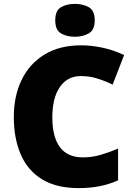

<svg xmlns="http://www.w3.org/2000/svg" viewBox="-20 -957 689 987"><path d="M395 -566Q327 -566 288 -510Q249 -454 249 -354Q249 -253 288 -200.5Q327 -148 406 -148Q453 -148 497.5 -161Q542 -174 587 -193V-30Q540 -9 490.5 0.5Q441 10 385 10Q269 10 195 -36Q121 -82 86 -164.5Q51 -247 51 -355Q51 -463 91 -546Q131 -629 208.5 -676.5Q286 -724 397 -724Q449 -724 506 -712Q563 -700 618 -674L559 -522Q520 -541 480 -553.5Q440 -566 395 -566ZM365 -937Q406 -937 436.5 -920Q467 -903 467 -852Q467 -803 436.5 -785.5Q406 -768 365 -768Q323 -768 293.5 -785.5Q264 -803 264 -852Q264 -903 293.5 -920Q323 -937 365 -937Z"/></svg>

Font: Noto Sans Syriac Eastern Black
Style: Regular
Weight: 900
Designer: Patrick Giasson and the Monotype Design Team
Foundry: Monotype Imaging Inc.
Version: Version 3.001; ttfautohint (v1.8.4.7-5d5b)